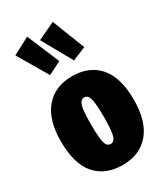

<svg xmlns="http://www.w3.org/2000/svg" viewBox="-217 -965 934 1077"><g transform="rotate(-30 250.0 -426.0)"><path d="M144 -872.1 231.9 -663.1 147.9 -621.1 34.2 -814ZM310.1 -872.1 392.1 -661.1 305.2 -625 196.8 -818.8ZM485.8 -266.1Q485.8 -127 423.3 -53.5Q360.8 20 250 20Q138.7 20 76.4 -51Q14.2 -122.1 14.2 -268.1Q14.2 -407.2 76.7 -480.7Q139.2 -554.2 250 -554.2Q360.8 -554.2 423.3 -482.9Q485.8 -411.6 485.8 -266.1ZM250 -417Q226.6 -417 217.3 -384.8Q208 -352.5 208 -268.1Q208 -208 212.2 -175Q216.3 -142.1 225.1 -129.2Q233.9 -116.2 250 -116.2Q273.4 -116.2 282.7 -148.4Q292 -180.7 292 -266.1Q292 -325.7 287.8 -358.4Q283.7 -391.1 274.9 -404.1Q266.1 -417 250 -417Z"/></g></svg>

Font: Fira Sans Compressed Heavy
Style: Regular
Weight: 900
Width: 1
Designer: Carrois Corporate & Edenspiekermann AG
Foundry: Carrois Corporate GbR & Edenspiekermann AG
Version: Version 4.203;PS 004.203;hotconv 1.0.88;makeotf.lib2.5.64775